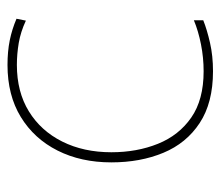

<svg xmlns="http://www.w3.org/2000/svg" viewBox="-58 -520 588 512"><g transform="rotate(-90 236.0 -264.0)"><path d="M302 10Q218 10 164 -25.5Q110 -61 84.5 -122.5Q59 -184 59 -261Q59 -342 90.5 -404.5Q122 -467 180 -502.5Q238 -538 319 -538Q355 -538 384.5 -532Q414 -526 442 -514L437 -489Q407 -503 377.5 -508Q348 -513 319 -513Q247 -513 195 -481Q143 -449 114.5 -392Q86 -335 86 -261Q86 -193 108.5 -137Q131 -81 178.5 -48Q226 -15 302 -15Q338 -15 373.5 -22Q409 -29 438 -41V-16Q413 -6 378 2Q343 10 302 10Z"/></g></svg>

Font: Noto Sans Cherokee Thin
Style: Regular
Weight: 100
Designer: Monotype Design Team
Foundry: Monotype Imaging Inc.
Version: Version 2.001; ttfautohint (v1.8.4.7-5d5b)